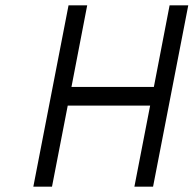

<svg xmlns="http://www.w3.org/2000/svg" viewBox="-20 -700 726 720"><path d="M237 -680H307L248 -374H557L616 -680H686L554 0H484L543 -304H234L175 0H105Z"/></svg>

Font: Teachers[wght] Italic
Style: Regular
Weight: 400
Designer: Alfredo Marco Pradil & Chank Diesel
Version: Version 1.000;Glyphs 3.1.2 (3151)